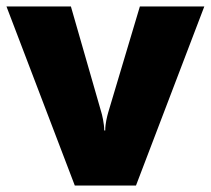

<svg xmlns="http://www.w3.org/2000/svg" viewBox="-20 -573 651 593"><path d="M211 0H400L611 -553H412L314 -225C311 -214 305 -192 305 -170H302C302 -191 295 -220 293 -226L199 -553H0Z"/></svg>

Font: Noto Sans Gurmukhi Black
Style: Regular
Weight: 900
Designer: Jelle Bosma - Monotype Design Team
Foundry: Monotype Imaging Inc.
Version: Version 2.004